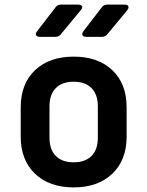

<svg xmlns="http://www.w3.org/2000/svg" viewBox="-20 -805 640 834"><path d="M300 9Q194 9 132 -50.5Q70 -110 70 -211V-339Q70 -441 132 -500Q194 -559 300 -559Q406 -559 468 -500Q530 -441 530 -339V-211Q530 -110 468 -50.5Q406 9 300 9ZM300 -100Q350 -100 377.5 -127.5Q405 -155 405 -207V-343Q405 -395 377.5 -422.5Q350 -450 300 -450Q250 -450 222.5 -422.5Q195 -395 195 -343V-207Q195 -155 222.5 -127.5Q250 -100 300 -100ZM354 -645Q342 -645 338.5 -652Q335 -659 342 -669L422 -773Q430 -785 446 -785H521Q533 -785 537 -778.5Q541 -772 533 -761L447 -657Q438 -645 423 -645ZM153 -645Q141 -645 137 -652Q133 -659 141 -669L221 -773Q229 -785 245 -785H319Q332 -785 336 -778.5Q340 -772 331 -761L245 -657Q236 -645 221 -645Z"/></svg>

Font: Pitagon Sans Mono
Style: Bold
Weight: 700
Monospace: yes
Designer: Travis Tran
Foundry: Pitagon
Version: Version 1.001; ttfautohint (v1.8.4.7-5d5b);gftools[0.9.26]